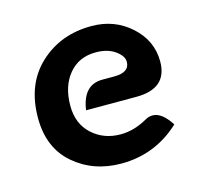

<svg xmlns="http://www.w3.org/2000/svg" viewBox="-73 -508 628 594"><g transform="rotate(-15 241.5 -210.5)"><path d="M256.8 -259.3H294.9Q344.2 -259.3 344.2 -293.5Q344.2 -312 320.3 -329.1Q296.4 -346.2 258.3 -346.2Q204.1 -346.2 172.1 -307.6Q140.1 -269 140.1 -206.5Q140.1 -148.9 177.2 -115Q214.4 -81.1 268.1 -81.1Q311.5 -81.1 354 -105.5Q365.7 -112.3 377.9 -112.3Q407.7 -112.3 436 -67.9Q356 6.8 247.1 6.8Q158.2 6.8 95.9 -46.6Q33.7 -100.1 33.7 -195.8Q33.7 -303.7 100.6 -366Q167.5 -428.2 266.6 -428.2Q340.3 -428.2 392.3 -381.3Q444.3 -334.5 444.3 -267.6Q444.3 -180.7 344.7 -180.7H183.6Q194.8 -259.3 256.8 -259.3Z"/></g></svg>

Font: Bainsley
Style: Bold
Weight: 700
Designer: Paul James MIller
Foundry: High-Logic / Made with FontCreator
Version: Version 1.411;March 28, 2021;FontCreator 13.0.0.2683 64-bit